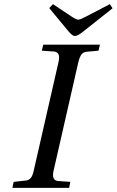

<svg xmlns="http://www.w3.org/2000/svg" viewBox="-20 -908 564 928"><path d="M218 -869 236 -888 326 -828Q349 -813 358 -813Q368 -813 394 -827L511 -888L524 -868L384 -757Q356 -734 342 -734Q329 -734 309 -759ZM40 0 46 -29 101 -35Q119 -36 128.5 -47.5Q138 -59 143 -83L263 -609Q274 -656 241 -659L182 -663L189 -692H463L456 -663L401 -658Q383 -657 374 -645Q365 -633 359 -609L239 -83Q228 -36 261 -33L320 -29L314 0Z"/></svg>

Font: Lingua Franca
Style: Italic
Weight: 400
Italic angle: -13°
Version: Version 1.19